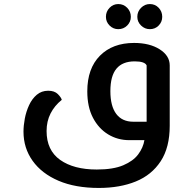

<svg xmlns="http://www.w3.org/2000/svg" viewBox="-20 -692 923 948"><path d="M468 236Q352 236 269 200.5Q186 165 141 102Q96 39 96 -42Q96 -72 102.5 -106.5Q109 -141 123.5 -172.5Q138 -204 161.5 -224Q185 -244 218 -244Q249 -244 265.5 -227.5Q282 -211 285 -199Q249 -170 229.5 -131.5Q210 -93 210 -45Q210 50 277 97.5Q344 145 458 145Q539 145 588.5 124Q638 103 662.5 70Q687 37 693 0H618Q561 0 514 -28.5Q467 -57 439 -110.5Q411 -164 411 -241Q411 -354 473.5 -417Q536 -480 642 -480Q719 -480 768.5 -448.5Q818 -417 818 -369V-71Q818 36 773.5 104Q729 172 650.5 204Q572 236 468 236ZM638 -91H704V-369Q695 -389 645 -389Q585 -389 555 -353Q525 -317 525 -242Q525 -168 554 -129.5Q583 -91 638 -91ZM720 -548Q695 -548 676.5 -566Q658 -584 658 -609Q658 -635 676.5 -653.5Q695 -672 720 -672Q746 -672 763.5 -653.5Q781 -635 781 -609Q781 -584 763.5 -566Q746 -548 720 -548ZM564 -548Q539 -548 521 -566Q503 -584 503 -609Q503 -635 521 -653.5Q539 -672 564 -672Q590 -672 608 -653.5Q626 -635 626 -609Q626 -584 608 -566Q590 -548 564 -548Z"/></svg>

Font: El Messiri SemiBold
Style: Regular
Weight: 600
Designer: Mohamed Gaber
Foundry: Kief Type Foundry
Version: Version 2.020; ttfautohint (v1.8.3)